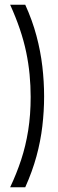

<svg xmlns="http://www.w3.org/2000/svg" viewBox="-20 -716 248 814"><path d="M23 -696H87Q117 -630 134.5 -564.5Q152 -499 159.5 -434.5Q167 -370 167 -307Q167 -245 159.5 -181Q152 -117 134.5 -53Q117 11 87 78H23Q50 21 69.5 -38Q89 -97 99.5 -163Q110 -229 110 -305Q110 -352 105.5 -399.5Q101 -447 91 -495Q81 -543 64 -593Q47 -643 23 -696Z"/></svg>

Font: Bricolage Grotesque 72pt Condensed ExtraLight
Style: Regular
Weight: 250
Width: 3
Designer: Mathieu Triay
Foundry: Atelier Triay
Version: Version 1.001;gftools[0.9.33.dev8+g029e19f]